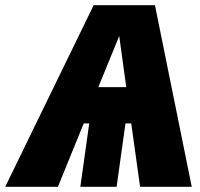

<svg xmlns="http://www.w3.org/2000/svg" viewBox="-83 -716 768 736"><path d="M454 0 420 -243H398L364 0H225L259 -243H238L139 0H-63L276 -696H511L652 0ZM294 -382H401L374 -578Z"/></svg>

Font: Fira Sans Black
Style: Italic
Weight: 900
Italic angle: -8°
Designer: Carrois Corporate & Edenspiekermann AG
Foundry: Carrois Corporate GbR & Edenspiekermann AG
Version: Version 4.203